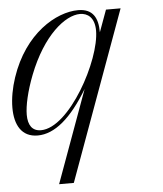

<svg xmlns="http://www.w3.org/2000/svg" viewBox="-86 -638 803 945"><g transform="rotate(-5 315.5 -165.5)"><path d="M167.5 257.3H240.2L544.4 -578.6H472.2L432.6 -470.2C432.6 -540.5 408.7 -587.9 335 -587.9C227.5 -587.9 68.4 -497.1 -2.4 -285.2C-19.5 -234.4 -28.8 -182.6 -28.8 -137.2C-28.8 -53.2 3.9 9.3 84 9.3C168 9.3 250.5 -60.5 333.5 -198.7ZM102.1 -15.1C58.6 -15.1 38.6 -45.9 38.6 -96.7C38.6 -141.6 54.2 -211.9 84.5 -290C158.2 -479.5 269.5 -568.4 342.8 -568.4C378.9 -568.4 414.6 -546.4 414.6 -480C414.6 -334.5 242.7 -15.1 102.1 -15.1Z"/></g></svg>

Font: Petit Formal Script
Style: Regular
Weight: 400
Designer: Pablo Impallari, Brenda Gallo, Rodrigo Fuenzalida
Foundry: Pablo Impallari, Brenda Gallo, Rodrigo Fuenzalida
Version: Version 1.001